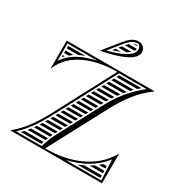

<svg xmlns="http://www.w3.org/2000/svg" viewBox="-182 -944 1044 1087"><g transform="rotate(30 340.0 -400.0)"><path d="M344.8 -728 331.8 -712H384.3C393.3 -717.1 401.1 -722.5 407.3 -728ZM320.5 -698C316.1 -692.7 311.8 -687.3 307.5 -682H310.2C326.6 -687 341.7 -692.4 355.2 -698ZM392.1 -772H421.6C419.2 -775.4 416.2 -777 414 -777C406.3 -777 399.1 -775.2 392.1 -772ZM371.5 -758C366.4 -753.3 361.3 -748 356.2 -742H419.5C422.7 -747.2 424.6 -752.5 424.9 -758ZM251 -645C360.9 -665.5 460 -700.5 460 -755C460 -779.8 439.8 -800 415 -800C383.1 -800 357.8 -779 335.7 -751.7L250 -646ZM279.1 -662.9 345 -744.1C364.5 -768.1 386.2 -787 414 -787C425.6 -787 435 -774.9 435 -760C435 -713.6 360.2 -684 279.1 -662.9ZM558.7 -578H413.3C410.5 -572.7 407.6 -567.3 404.8 -562H540.7C546.6 -567.4 552.6 -572.7 558.7 -578ZM526.1 -548H397.4C394.6 -542.7 391.8 -537.3 389 -532H510.5C515.6 -537.4 520.8 -542.7 526.1 -548ZM497.8 -518H381.6C378.8 -512.7 376 -507.3 373.2 -502H484.2C488.7 -507.4 493.2 -512.7 497.8 -518ZM473.1 -488H365.8L357.3 -472H461.1C465 -477.4 469 -482.7 473.1 -488ZM451.3 -458H349.9L341.5 -442H440.7C444.2 -447.4 447.7 -452.7 451.3 -458ZM432 -428H334.1C331.3 -422.7 328.5 -417.3 325.7 -412H422.5C425.6 -417.4 428.8 -422.7 432 -428ZM414.7 -398H318.3L309.8 -382H406.1L410.7 -390.5C412 -393 413.3 -395.5 414.7 -398ZM310.5 -202 319 -218H223.3L219.5 -210.7C217.9 -207.8 216.4 -204.9 214.8 -202ZM303 -188H207.3C204.4 -182.6 201.4 -177.3 198.5 -172H294.5ZM287.1 -158H190.6C187.5 -152.6 184.4 -147.3 181.2 -142H278.6ZM271.1 -128H172.7C169.4 -122.6 166 -117.3 162.5 -112H262.6C263.2 -113.1 263.8 -114.1 264.3 -115.2ZM398.7 -368H302.4L294 -352H390.2C393 -357.3 395.9 -362.7 398.7 -368ZM382.8 -338H286.6L278.2 -322H374.3C377.1 -327.3 379.9 -332.7 382.8 -338ZM366.8 -308H270.8L262.3 -292H358.3C361.1 -297.3 364 -302.7 366.8 -308ZM350.9 -278H255L246.5 -262H342.4C345.2 -267.3 348 -272.7 350.9 -278ZM334.9 -248H239.1L230.7 -232H326.4C329.2 -237.3 332.1 -242.7 334.9 -248ZM248.3 -82C250.6 -87.3 253.1 -92.6 255.6 -98H153.2C149.5 -92.6 145.7 -87.3 141.9 -82ZM242.5 -68H131.4C127.2 -62.6 123 -57.3 118.6 -52H236.5C238.4 -57.4 240.4 -62.7 242.5 -68ZM231.6 -38H106.5C101.7 -32.6 96.7 -27.3 91.6 -22H226.4C228.1 -27.4 229.8 -32.8 231.6 -38ZM567.6 -82H609.9L609.2 -98H586.4C580.3 -92.4 574 -87.1 567.6 -82ZM548.7 -68C540.6 -62.3 532.2 -57 523.6 -52H611.2C611 -57.3 610.8 -62.7 610.5 -68ZM497.5 -38C485.5 -32.1 473.1 -26.8 460.5 -22H612.5L611.8 -38ZM156.3 -562C168.1 -568 180.4 -573.3 193 -578H80V-562ZM131.8 -548H80V-532H109.6C116.8 -537.8 124.2 -543.1 131.8 -548ZM93.6 -518H80V-503.9C84.4 -508.9 89 -513.5 93.6 -518ZM631 -600H58V-420H60C107 -537.9 243.8 -589.7 394.7 -590L200 -221C154.1 -134 109 -60 36 -1V0H635V-191H633C560.2 -64.1 417.1 -10 257.3 -10L454 -380C501.5 -469.4 552 -541 631 -598ZM265.8 -588C184.3 -571.1 115.1 -540.2 70 -475L70 -588ZM391.7 -12C482.6 -32.3 561.9 -75.4 617.1 -145.8L623 -12ZM407.2 -588H586.5C513.8 -530.4 463.1 -467.8 419.5 -385.8L273.1 -110.5C255.6 -77.6 244.8 -47.7 233.8 -12H67C129.4 -69.8 169.4 -137.5 210.6 -215.4Z"/></g></svg>

Font: SortefaxS02
Style: Medium
Weight: 500
Designer: gluk
Foundry: gluk
Version: Version 0.261